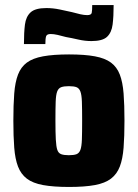

<svg xmlns="http://www.w3.org/2000/svg" viewBox="-20 -734 547 762"><path d="M254 8Q192 8 151 0.5Q110 -7 86.5 -25Q63 -43 51.5 -73Q40 -103 36.5 -148Q33 -193 33 -255Q33 -318 36.5 -363Q40 -408 51.5 -438Q63 -468 86.5 -485.5Q110 -503 151 -510.5Q192 -518 254 -518Q316 -518 356.5 -510.5Q397 -503 420.5 -485.5Q444 -468 455.5 -438Q467 -408 470.5 -363Q474 -318 474 -255Q474 -193 470.5 -148Q467 -103 455.5 -73Q444 -43 420.5 -25Q397 -7 356.5 0.5Q316 8 254 8ZM253 -118Q273 -118 283.5 -122Q294 -126 299 -139Q304 -152 305 -180Q306 -208 306 -255Q306 -303 305 -330.5Q304 -358 299 -371Q294 -384 283.5 -388Q273 -392 253 -392Q234 -392 223 -388Q212 -384 207 -371Q202 -358 201 -330.5Q200 -303 200 -255Q200 -208 201.5 -180Q203 -152 207.5 -139Q212 -126 223 -122Q234 -118 253 -118ZM75 -559Q75 -605 79 -636.5Q83 -668 101.5 -685Q120 -702 164 -702Q190 -702 216.5 -696.5Q243 -691 265 -686Q283 -681 298.5 -677.5Q314 -674 326 -674Q342 -674 344 -683Q346 -692 346 -714H431Q431 -669 427 -637Q423 -605 405 -588Q387 -571 343 -571Q317 -571 291 -577Q265 -583 242 -587Q224 -592 208.5 -595.5Q193 -599 181 -599Q166 -599 163 -590Q160 -581 160 -559Z"/></svg>

Font: Saira SemiCondensed ExtraBold
Style: Regular
Weight: 800
Width: 4
Designer: Hector Gatti with collaboration of the Omnibus-Type team
Foundry: Omnibus-Type
Version: Version 1.101